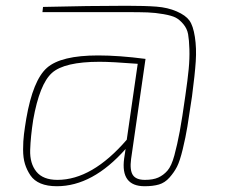

<svg xmlns="http://www.w3.org/2000/svg" viewBox="-20 -633 779 665"><path d="M127 -591 129 -609Q289 -613 418 -613Q483 -613 522 -610Q561 -607 592 -593.5Q623 -580 636 -562Q649 -544 655 -505Q661 -466 658 -420.5Q655 -375 645 -299Q635 -231 629 -194.5Q623 -158 613 -116.5Q603 -75 593 -55.5Q583 -36 567 -18Q551 0 530.5 6Q510 12 481 12Q397 12 410 -84L415 -117Q301 12 177 12Q144 12 121 2.5Q98 -7 85.5 -25.5Q73 -44 66.5 -65Q60 -86 60 -115Q60 -144 63 -168Q66 -192 71 -222Q94 -355 142.5 -398Q191 -441 320 -441Q392 -441 484 -429L434 -82Q429 -44 440 -27Q451 -10 482 -10Q510 -10 528 -18Q546 -26 560 -42Q574 -58 584 -95Q594 -132 602.5 -177.5Q611 -223 622 -302Q630 -357 633.5 -393.5Q637 -430 636 -462.5Q635 -495 631.5 -514.5Q628 -534 615 -549.5Q602 -565 588.5 -572Q575 -579 546.5 -584Q518 -589 491.5 -590Q465 -591 419 -591ZM419 -149 457 -412Q367 -419 325 -419Q203 -419 160 -380.5Q117 -342 95 -218Q86 -160 84.5 -113.5Q83 -67 106 -38.5Q129 -10 179 -10Q299 -10 419 -149Z"/></svg>

Font: Ezarion Thin
Style: Italic
Weight: 250
Italic angle: -8°
Designer: Natanael Gama
Version: Version 1.001;PS 001.001;hotconv 1.0.70;makeotf.lib2.5.58329